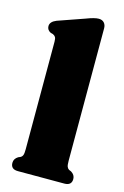

<svg xmlns="http://www.w3.org/2000/svg" viewBox="-117 -808 555 862"><g transform="rotate(15 161.0 -377.5)"><path d="M265.5 -719.5V-104.5Q265.5 -84.5 268.5 -76.8Q271.5 -69 278 -65L288.5 -60.5Q307 -49 307 -30Q307 0 273.5 0H57.5Q24 0 24 -30Q24 -49 42.5 -60.5L53 -65Q60 -69 63 -76.8Q66 -84.5 66 -104.5V-603.5Q66 -619 62 -625.2Q58 -631.5 50 -635L40 -637.5Q21.5 -646.5 21.5 -664.5Q21.5 -685.5 50.5 -697L173.5 -740Q212 -755 231.5 -755Q248 -755 256.8 -745Q265.5 -735 265.5 -719.5Z"/></g></svg>

Font: Fraunces 72pt Soft Black
Style: Regular
Weight: 900
Version: Version 1.000;[b76b70a41]